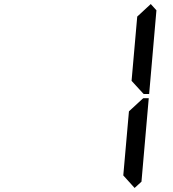

<svg xmlns="http://www.w3.org/2000/svg" viewBox="-20 -975 856 950"><path d="M684 -485 689 -489H716L680 -76L646 -45L590 -107L618 -424ZM726 -955 754 -924 718 -510H691L687 -514L631 -575L659 -893Z"/></svg>

Font: DSEG7 Classic
Style: Italic
Weight: 400
Italic angle: -5°
Designer: Keshikan(Twitter:@keshinomi_88pro)
Version: Version 0.46